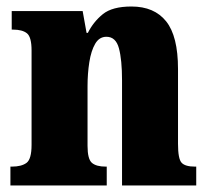

<svg xmlns="http://www.w3.org/2000/svg" viewBox="-20 -570 644 590"><path d="M12 0V-58H16Q46 -58 61.5 -69.5Q77 -81 77 -125V-415Q77 -456 63 -467.5Q49 -479 20 -479H16V-536H234L246 -469H250Q267 -503 296 -526.5Q325 -550 384 -550Q454 -550 490.5 -504.5Q527 -459 527 -358V-128Q527 -82 538 -70Q549 -58 579 -58H583V0H355V-323Q355 -386 345.5 -421.5Q336 -457 307 -457Q285 -457 272.5 -435.5Q260 -414 254.5 -379Q249 -344 249 -305V-122Q249 -81 262.5 -69.5Q276 -58 305 -58H308V0Z"/></svg>

Font: Noto Serif Thai Condensed Black
Style: Regular
Weight: 900
Width: 3
Designer: Monotype Design Team
Foundry: Monotype Imaging Inc.
Version: Version 2.002; ttfautohint (v1.8.4.7-5d5b)